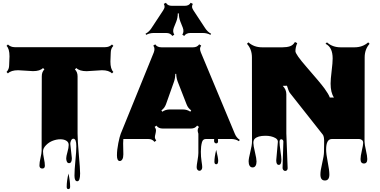

<svg xmlns="http://www.w3.org/2000/svg" viewBox="-20 -986 2698 1362"><path d="M44.9 -523.9 47.4 -586.4Q47.4 -640.1 26.4 -660.6L36.1 -670.4Q55.7 -651.4 84.5 -651.4H725.6Q755.4 -651.4 774.4 -670.4L784.2 -660.6Q765.6 -642.1 765.6 -611.8L763.2 -549.3Q763.2 -496.6 784.2 -475.6L774.4 -465.3Q752.4 -487.8 703.1 -487.8L595.2 -481Q543.9 -481 521.5 -503.4L511.2 -493.7Q530.3 -475.1 530.3 -444.8V-39.6Q530.3 11.2 539.3 111.8Q548.3 212.4 548.3 244.1Q548.3 299.8 528.3 299.8Q508.3 299.8 508.3 260.3Q508.3 220.7 514.9 153.1Q521.5 85.4 521.5 51.3Q521.5 -2 500.5 -2Q490.2 -2 484.4 10.3Q478.5 22.5 478.5 34.2L489.7 136.2Q489.7 171.4 469.7 171.4Q459.5 171.4 454.6 161.1Q449.7 150.9 449.7 137.2Q449.7 123.5 458.5 92.5Q467.3 61.5 467.3 42Q467.3 22.5 450.4 12.2Q433.6 2 408 2Q382.3 2 354.7 12.2Q327.1 22.5 306.2 44.2Q285.2 65.9 285.2 87.2Q285.2 108.4 291.7 138.7Q298.3 168.9 298.3 189.2Q298.3 209.5 280.3 209.5Q259.8 209.5 259.8 187.7Q259.8 166 267.6 132.8Q275.4 99.6 275.4 83V-43.9Q276.4 -311.5 276.4 -444.8Q276.4 -475.6 294.9 -493.7L285.2 -503.4Q263.7 -481.4 213.9 -481.4L108.9 -487.8Q58.6 -487.8 36.1 -465.3L26.4 -475.6Q44.9 -494.1 44.9 -523.9ZM465.8 245.1Q477.5 298.8 477.5 338.4Q477.5 355.5 465.3 355.5Q453.1 355.5 453.1 339.8Q453.1 295.9 465.8 245.1Z M1291 -944.8Q1320.8 -944.8 1332.5 -966.3L1347.7 -958.5Q1340.8 -944.3 1342.3 -935.1Q1343.8 -925.8 1352.5 -912.1L1436 -785.2Q1452.6 -759.8 1477.5 -746.6L1472.7 -738.8Q1448.7 -752 1418 -752H1330.6Q1300.8 -752 1286.6 -731L1273.4 -740.2Q1287.1 -761.7 1276.9 -789.1L1258.8 -834.5Q1248.5 -861.8 1248.5 -891.1H1241.2Q1241.2 -861.8 1231 -834.5L1212.9 -789.1Q1202.6 -761.7 1216.3 -740.2L1202.6 -731Q1188.5 -752 1159.2 -752H1071.8Q1041 -752 1017.1 -738.8L1012.2 -746.6Q1037.1 -759.8 1053.7 -785.2L1137.2 -912.1Q1146 -925.8 1147.5 -935.1Q1148.9 -944.3 1142.1 -958.5L1157.2 -966.3Q1168.9 -944.8 1198.7 -944.8ZM853.5 31.2 855 108.9Q855 132.3 847.7 144.3Q840.3 156.2 830.1 156.2Q809.6 156.2 809.6 116.7Q809.6 77.1 819.3 29.1Q829.1 -19 836.4 -37.1L1070.8 -613.8Q1075.7 -626.5 1075.7 -638.7Q1075.7 -650.9 1067.4 -662.6L1081.1 -671.4Q1095.2 -650.4 1125 -650.4H1349.6Q1378.9 -650.4 1393.1 -671.4L1407.2 -662.6Q1398.9 -650.9 1398.9 -640.1Q1398.9 -629.4 1404.8 -614.3L1646 -36.6Q1657.2 -9.3 1680.7 6.3L1674.8 15.6Q1650.9 0 1621.6 0H1525.9Q1526.9 10.7 1526.9 15.1Q1526.9 31.2 1513.7 31.2Q1507.8 31.2 1503.2 26.6Q1498.5 22 1498.5 13.4Q1498.5 4.9 1499.5 0H1440.4Q1418.9 0 1412.6 23.4Q1404.8 52.2 1404.8 89.6Q1404.8 127 1409.7 157.7Q1414.6 188.5 1414.6 200Q1414.6 211.4 1408.9 218.5Q1403.3 225.6 1395 225.6Q1386.7 225.6 1380.9 218.8Q1375 211.9 1375 199.7Q1375 187.5 1381.1 152.3Q1387.2 117.2 1387.2 99.6V-37.6Q1382.3 -50.8 1382.3 -62Q1382.3 -73.2 1391.1 -85.9L1378.4 -95.2Q1363.8 -74.2 1334.5 -74.2H1133.8Q1104.5 -74.2 1089.8 -94.7L1077.1 -85.9Q1086.4 -72.8 1086.4 -61.5Q1086.4 -50.3 1083 -37.6V-37.1Q1078.6 -20.5 1078.6 -11.7Q1078.6 -2.9 1088.4 11.2L1075.7 20.5Q1061 0 1031.7 0H855Q853.5 9.3 853.5 31.2ZM1184.1 -209.5H1277.3Q1306.6 -209.5 1330.1 -193.8L1336.4 -203.1Q1313.5 -218.8 1303.2 -246.6L1241.2 -405.3Q1230.5 -433.1 1230 -461.9H1223.6Q1222.7 -429.7 1213.9 -405.3L1157.7 -247.1Q1147.5 -218.8 1125 -203.1L1131.3 -193.4Q1154.3 -209.5 1184.1 -209.5ZM1501 161.6Q1501 127.9 1513.7 77.1Q1527.8 135.7 1527.8 153.3Q1527.8 179.2 1514.4 179.2Q1501 179.2 1501 161.6Z M1939.5 151.4 1951.2 19Q1951.2 3.4 1933.6 -6.8Q1904.8 -22.9 1863.3 -22.9Q1807.6 -22.9 1786.6 -1Q1777.3 8.8 1777.3 27.6Q1777.3 46.4 1788.6 93.3Q1799.8 140.1 1799.8 159.4Q1799.8 178.7 1792.7 190.2Q1785.6 201.7 1772 201.7Q1758.3 201.7 1751 190.2Q1743.7 178.7 1743.7 159.2Q1743.7 139.6 1755.6 91.8Q1767.6 43.9 1767.6 19.5L1767.1 -579.1Q1767.1 -636.7 1731.9 -675.3L1742.2 -685.5Q1781.7 -650.4 1838.4 -650.4H1984.4Q2015.6 -650.4 2037.4 -658Q2059.1 -665.5 2072.3 -688L2088.4 -680.2Q2075.7 -649.9 2075.7 -623Q2075.7 -601.1 2152.8 -512.7Q2253.4 -397.5 2282.2 -357.9Q2311 -318.4 2319.8 -293.9H2349.1Q2325.2 -329.1 2325.2 -393.1Q2325.2 -422.9 2332.5 -482.2Q2339.8 -541.5 2339.8 -571.3Q2339.8 -651.4 2289.1 -675.3L2299.3 -685.5Q2338.9 -650.4 2395.5 -650.4H2495.6Q2552.2 -650.4 2591.8 -685.5L2601.6 -675.3Q2566.9 -636.2 2566.9 -579.1L2565.9 17.1Q2565.9 38.1 2575.7 79.8Q2585.4 121.6 2585.4 142.6Q2585.4 173.8 2561.5 173.8Q2537.6 173.8 2537.6 142.6Q2537.6 122.1 2546.9 82.3Q2556.2 42.5 2556.2 27.6Q2556.2 12.7 2546.4 6.3Q2536.6 0 2527.3 0H2334.5Q2293.5 0 2293.5 74.7Q2293.5 105.5 2304.9 163.8Q2316.4 222.2 2316.4 252Q2316.4 294.4 2284.7 294.4Q2252.9 294.4 2252.9 251.5Q2252.9 224.1 2265.4 171.9Q2277.8 119.6 2278.3 93.3L2279.3 28.3Q2280.8 -17.1 2270 -30.8L2036.1 -327.1Q2026.9 -339.4 2015.6 -377.9L1985.8 -377Q2011.2 -350.6 2011.2 -318.4V-39.6L2020.5 207.5Q2020.5 215.3 2015.9 220.9Q2011.2 226.6 2003.2 226.6Q1995.1 226.6 1989.7 220Q1984.4 213.4 1984.4 205.1L1990.2 17.6Q1990.2 11.7 1985.8 6.8Q1981.4 2 1975.6 2Q1962.9 2 1962.9 21.5Q1962.9 41 1969.5 85.4Q1976.1 129.9 1976.1 146.5Q1976.1 183.6 1957.8 183.6Q1939.5 183.6 1939.5 151.4Z"/></svg>

Font: Nosifer Caps
Style: Regular
Weight: 800
Version: Version 001.002